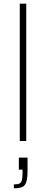

<svg xmlns="http://www.w3.org/2000/svg" viewBox="-20 -763 248 1039"><path d="M87 0V-743H122V0ZM55 256V235Q77 235 86.5 229.5Q96 224 99 210Q102 196 102 172V155H82V90H129V165Q129 192 125.5 209.5Q122 227 114.5 237.5Q107 248 92.5 252Q78 256 55 256Z"/></svg>

Font: Saira SemiCondensed Thin
Style: Regular
Weight: 250
Width: 4
Designer: Hector Gatti with collaboration of the Omnibus-Type team
Foundry: Omnibus-Type
Version: Version 1.101